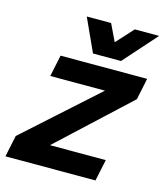

<svg xmlns="http://www.w3.org/2000/svg" viewBox="-137 -781 738 861"><g transform="rotate(15 232.0 -350.0)"><path d="M493 -500 472 -400 149 -100H408L387 0H-31L-10 -100L324 -400H70L91 -500ZM495 -700 359 -547H229L159 -700H272L310 -621L382 -700Z"/></g></svg>

Font: Epunda Sans
Style: Bold Italic
Weight: 700
Italic angle: -12.0243°
Designer: Simon Atzbach
Foundry: typofactur
Version: Version 2.204; ttfautohint (v1.8.4.7-5d5b)